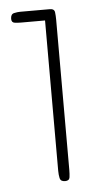

<svg xmlns="http://www.w3.org/2000/svg" viewBox="-45 -574 311 605"><g transform="rotate(-5 110.5 -272.0)"><path d="M136.7 0Q122.6 0 120.1 -10.7Q117.7 -21.5 117.7 -34.2V-509.8H42.5Q32.7 -509.8 22.2 -511Q11.7 -512.2 11.7 -523.9Q11.7 -539.1 22.7 -541.5Q33.7 -543.9 41.5 -543.9H135.7Q149.9 -543.9 151.4 -532.7Q152.8 -521.5 152.8 -509.8V-34.2Q152.8 -21.5 151.4 -10.7Q149.9 0 136.7 0Z"/></g></svg>

Font: Gruppo
Style: Regular
Weight: 400
Designer: Vernon Adams
Foundry: Vernon Adams
Version: Version 1.001; ttfautohint (v1.8.4.7-5d5b);gftools[0.9.28]